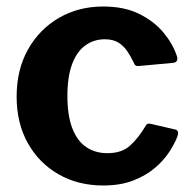

<svg xmlns="http://www.w3.org/2000/svg" viewBox="-20 -560 591 590"><path d="M297.4 -540Q361.7 -540 407.5 -517.4Q453.3 -494.8 482.2 -460.1Q511 -425.4 523.4 -388.1Q529.8 -368.3 510.5 -366.7L406 -357.1Q394.6 -355.5 390.7 -368.2Q381.5 -387.3 370.7 -403.2Q359.8 -419.2 343.7 -429.2Q327.6 -439.3 302.4 -439.3Q267.8 -439.3 241.7 -420.1Q215.7 -401 201.4 -362.4Q187.1 -323.9 187.1 -265Q187.1 -205.4 202.1 -166.2Q217.1 -126.9 244.8 -108.1Q272.5 -89.3 310 -89.3Q353.9 -89.3 379.5 -112.4Q405.2 -135.4 428.2 -174.3Q430.5 -178.6 433.9 -179.8Q437.4 -181 445.4 -179L519 -161.9Q530.4 -158.9 525.9 -142.6Q517.9 -120.8 500.8 -94.1Q483.6 -67.5 456.2 -44.1Q428.8 -20.7 389.4 -5.3Q350.1 10 297.4 10Q220 10 159.8 -24.5Q99.6 -59 65.3 -120.5Q31.1 -182 31.1 -263Q31.1 -345.4 65.8 -407.6Q100.6 -469.7 160.8 -504.9Q221 -540 297.4 -540Z"/></svg>

Font: Libre Franklin Thin
Style: Regular
Weight: 100
Designer: Pablo Impallari, Rodrigo Fuenzalida, Nhung Nguyen
Foundry: Impallari Type
Version: Version 3.000